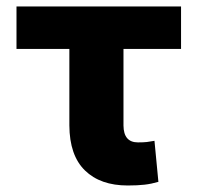

<svg xmlns="http://www.w3.org/2000/svg" viewBox="-20 -566 611 596"><path d="M542 -545.9V-414.1H363.3V-176.3Q363.8 -124 408.2 -124Q426.3 -124 436 -125.2Q445.8 -126.5 459.5 -128.9L471.7 -1.5Q449.7 4.9 428.5 7.3Q407.2 9.8 376.5 9.8Q291.5 9.8 243.7 -36.9Q195.8 -83.5 195.3 -176.8V-414.1H31.2V-545.9Z"/></svg>

Font: Inter Display Extra Bold
Style: Regular
Weight: 800
Designer: Rasmus Andersson
Foundry: rsms
Version: Version 4.000;git-4fc901f